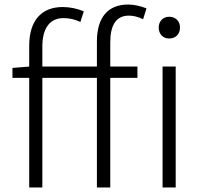

<svg xmlns="http://www.w3.org/2000/svg" viewBox="-20 -828 896 848"><path d="M698 0H756V-534H698ZM727 -658C755 -658 775 -676 775 -707C775 -735 755 -754 727 -754C701 -754 681 -735 681 -707C681 -676 701 -658 727 -658ZM35 -484H109V0H167V-484H408V0H467V-484H587V-534H467V-641C467 -717 493 -759 549 -759C568 -759 590 -754 612 -743L627 -791C602 -801 573 -808 546 -808C456 -808 408 -750 408 -645V-534H167V-622C167 -702 199 -748 260 -748C285 -748 310 -743 335 -731L350 -778C321 -790 289 -797 257 -797C163 -797 109 -737 109 -626V-534L35 -528Z"/></svg>

Font: Noto Sans HK Light
Style: Regular
Weight: 300
Designer: Ryoko NISHIZUKA 西塚涼子 (kana, bopomofo & ideographs); Paul D. Hunt (Latin, Greek & Cyrillic); Sandoll Communications 산돌커뮤니
Foundry: Adobe
Version: Version 2.004;hotconv 1.0.118;makeotfexe 2.5.65603